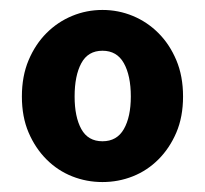

<svg xmlns="http://www.w3.org/2000/svg" viewBox="-20 -733 413 386"><path d="M186 -367Q154 -367 125 -378.5Q96 -390 73.5 -412.5Q51 -435 37.5 -466.5Q24 -498 24 -539Q24 -580 37.5 -612Q51 -644 73.5 -666.5Q96 -689 125 -701Q154 -713 186 -713Q218 -713 247 -701Q276 -689 298.5 -666.5Q321 -644 334.5 -612Q348 -580 348 -539Q348 -498 334.5 -466.5Q321 -435 298.5 -412.5Q276 -390 247 -378.5Q218 -367 186 -367ZM186 -449Q215 -449 229 -473.5Q243 -498 243 -539Q243 -581 229 -606Q215 -631 186 -631Q157 -631 143.5 -606Q130 -581 130 -539Q130 -498 143.5 -473.5Q157 -449 186 -449Z"/></svg>

Font: TT Toshiba Sans
Style: Bold
Weight: 700
Designer: Paul D. Hunt
Foundry: Toshiba Corporation
Version: Version 2.020;PS 2.000;hotconv 1.0.86;makeotf.lib2.5.63406